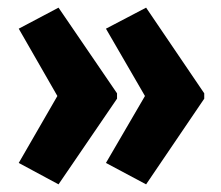

<svg xmlns="http://www.w3.org/2000/svg" viewBox="-20 -528 579 502"><path d="M514 -270 362 -46 257 -102 359 -277 257 -453 362 -508 514 -284ZM286 -270 133 -46 29 -102 130 -277 29 -453 133 -508 286 -284Z"/></svg>

Font: Noto Sans Hebrew ExtraCondensed ExtraBold
Style: Regular
Weight: 800
Width: 2
Designer: Monotype Design Team
Foundry: Monotype Imaging Inc.
Version: Version 2.004; ttfautohint (v1.8.4.7-5d5b)